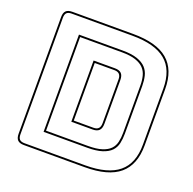

<svg xmlns="http://www.w3.org/2000/svg" viewBox="-130 -861 1005 1002"><g transform="rotate(20 373.0 -360.0)"><path d="M698 -204Q698 -96 635.5 -43Q573 10 442 10H105Q81 10 70 -1Q59 -12 59 -36V-684Q59 -708 70 -719Q81 -730 105 -730H442Q573 -730 635.5 -677Q698 -624 698 -516ZM442 0Q567 0 627.5 -50Q688 -100 688 -204V-516Q688 -620 627.5 -670Q567 -720 442 -720H105Q86 -720 77.5 -711.5Q69 -703 69 -684V-36Q69 -17 77.5 -8.5Q86 0 105 0ZM178 -90V-630H420Q471 -630 502.5 -619Q534 -608 551 -589.5Q568 -571 574 -545.5Q580 -520 580 -491V-226Q580 -197 574.5 -172Q569 -147 552 -129Q535 -111 503 -100.5Q471 -90 420 -90ZM420 -620H188V-100H420Q468 -100 497.5 -109.5Q527 -119 543 -135.5Q559 -152 564.5 -175.5Q570 -199 570 -226V-491Q570 -518 564 -542Q558 -566 542 -583Q526 -600 496.5 -610Q467 -620 420 -620ZM296 -529H415Q439 -529 450.5 -517.5Q462 -506 462 -481V-238Q462 -213 450.5 -201Q439 -189 415 -189H296ZM415 -519H306V-199H415Q434 -199 443 -208.5Q452 -218 452 -238V-481Q452 -500 443 -509.5Q434 -519 415 -519Z"/></g></svg>

Font: Bungee Outline
Style: Regular
Weight: 400
Designer: David Jonathan Ross
Foundry: David Jonathan Ross
Version: Version 1.001;PS 1.0;hotconv 1.0.72;makeotf.lib2.5.5900